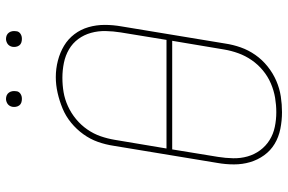

<svg xmlns="http://www.w3.org/2000/svg" viewBox="-180 -772 960 640"><g transform="rotate(-90 300.0 -452.0)"><path d="M246 8Q218 8 190.5 2.5Q163 -3 140.5 -16.5Q118 -30 102.5 -51.5Q87 -73 79.5 -98.5Q72 -124 72 -152Q72 -180 77 -208L134 -553Q138 -580 147 -605.5Q156 -631 172.5 -654Q189 -677 211 -695Q233 -713 258.5 -723.5Q284 -734 310.5 -740Q337 -746 363 -746Q391 -746 418 -739Q445 -732 467.5 -718.5Q490 -705 506 -684Q522 -663 529.5 -637Q537 -611 537 -583Q537 -555 532 -527L475 -182Q471 -155 462 -129.5Q453 -104 437 -81Q421 -58 398.5 -40Q376 -22 350.5 -11Q325 0 298.5 4Q272 8 246 8Q246 8 246 8Q246 8 246 8ZM125 -377H487L512 -530Q516 -555 516.5 -580Q517 -605 510.5 -628.5Q504 -652 490 -671Q476 -690 455.5 -702Q435 -714 410.5 -719Q386 -724 361 -724Q336 -724 312.5 -720Q289 -716 266 -705.5Q243 -695 223 -678.5Q203 -662 188.5 -641Q174 -620 166 -597Q158 -574 154 -550ZM246 -11Q270 -11 294 -15Q318 -19 341.5 -29Q365 -39 385 -55.5Q405 -72 419.5 -93Q434 -114 442.5 -137.5Q451 -161 455 -185L484 -358H122L97 -205Q93 -180 92.5 -155Q92 -130 98.5 -107Q105 -84 119 -65Q133 -46 153 -33.5Q173 -21 197 -16Q221 -11 246 -11ZM490 -859Q484 -859 478 -861Q472 -863 468.5 -868Q465 -873 464 -879Q463 -885 464 -891Q465 -896 467.5 -900Q470 -904 473.5 -906.5Q477 -909 481.5 -910.5Q486 -912 490 -912Q497 -912 502.5 -909.5Q508 -907 511.5 -902Q515 -897 516 -891Q517 -885 516 -879Q516 -874 513.5 -870Q511 -866 507 -863.5Q503 -861 499 -860Q495 -859 490 -859ZM290 -859Q284 -859 278 -861Q272 -863 268.5 -868Q265 -873 264 -879Q263 -885 264 -891Q265 -896 267.5 -900Q270 -904 273.5 -906.5Q277 -909 281.5 -910.5Q286 -912 290 -912Q297 -912 302.5 -909.5Q308 -907 311.5 -902Q315 -897 316 -891Q317 -885 316 -879Q316 -874 313.5 -870Q311 -866 307 -863.5Q303 -861 299 -860Q295 -859 290 -859Z"/></g></svg>

Font: Iosevka Curly Slab ThExObl
Style: Regular
Weight: 100
Width: 7
Italic angle: -9°
Monospace: yes
Designer: Belleve Invis
Foundry: Belleve Invis
Version: Version 11.1.0; ttfautohint (v1.8.3)